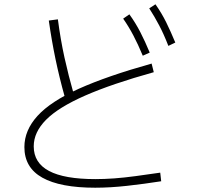

<svg xmlns="http://www.w3.org/2000/svg" viewBox="-20 -871 920 892"><path d="M93.3 -187.8Q93.3 -265.6 154.4 -332.8Q215.6 -400 346.7 -458.9Q477.8 -517.8 684.4 -575.6L694.4 -535.6Q498.9 -481.1 375 -426.7Q251.1 -372.2 193.9 -314.4Q136.7 -256.7 136.7 -191.1Q136.7 -114.4 207.8 -76.7Q278.9 -38.9 423.3 -38.9Q464.4 -38.9 510.6 -42.2Q556.7 -45.6 610 -52.8Q663.3 -60 724.4 -68.9L728.9 -28.9Q651.1 -16.7 571.7 -7.8Q492.2 1.1 422.2 1.1Q260 1.1 176.7 -45.6Q93.3 -92.2 93.3 -187.8ZM281.1 -420Q255.6 -511.1 237.8 -596.7Q220 -682.2 206.7 -775.6L248.9 -781.1Q261.1 -687.8 279.4 -604.4Q297.8 -521.1 323.3 -431.1ZM643.3 -612.2Q621.1 -665.6 599.4 -706.7Q577.8 -747.8 552.2 -784.4L581.1 -804.4Q610 -764.4 632.2 -721.1Q654.4 -677.8 675.6 -626.7ZM762.2 -657.8Q741.1 -712.2 719.4 -753.3Q697.8 -794.4 673.3 -832.2L702.2 -851.1Q731.1 -810 752.2 -767.2Q773.3 -724.4 794.4 -673.3Z"/></svg>

Font: Paperlogy 2 ExtraLight
Style: Regular
Weight: 250
Designer: redesigned by Lee Juim, glyphs from Gmarket Sans & Montserrat
Foundry: PT&
Version: Version 1.001